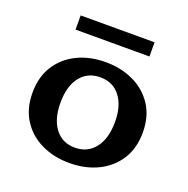

<svg xmlns="http://www.w3.org/2000/svg" viewBox="-114 -717 820 839"><g transform="rotate(20 295.5 -297.5)"><path d="M295.4 14.2Q222.2 14.2 164.3 -13.7Q106.4 -41.5 72.8 -94Q39.1 -146.5 39.1 -220.2Q39.1 -293.5 72.5 -345.9Q106 -398.4 163.8 -426.5Q221.7 -454.6 295.4 -454.6Q366.7 -454.6 424.8 -427.2Q482.9 -399.9 517.3 -347.7Q551.8 -295.4 551.8 -220.2Q551.8 -147 518.1 -94.5Q484.4 -42 426.3 -13.9Q368.2 14.2 295.4 14.2ZM294.9 -57.1Q353.5 -57.1 387.7 -101.3Q421.9 -145.5 421.9 -222.2Q421.9 -297.4 388.2 -340.8Q354.5 -384.3 295.9 -384.3Q236.3 -384.3 202.6 -340.8Q168.9 -297.4 168.9 -220.7Q168.9 -145 202.4 -101.1Q235.8 -57.1 294.9 -57.1ZM121.6 -543V-608.9H465.3V-543Z"/></g></svg>

Font: Kameron SemiBold
Style: Regular
Weight: 600
Designer: Vernon Adams
Foundry: Vernon Adams
Version: Version 1.100